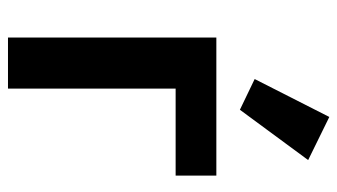

<svg xmlns="http://www.w3.org/2000/svg" viewBox="-202 -643 845 481"><g transform="rotate(90 220.5 -402.5)"><path d="M74 -522H420V-420H202V0H74ZM255 -581 178 -618 273 -805 381 -752Z"/></g></svg>

Font: IBM Plex Sans SmBld
Style: Regular
Weight: 600
Designer: Mike Abbink, Paul van der Laan, Pieter van Rosmalen
Foundry: Bold Monday
Version: Version 3.005